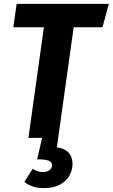

<svg xmlns="http://www.w3.org/2000/svg" viewBox="-20 -713 583 993"><path d="M543 -693 510 -572H361L281 0L274 49Q314 54 334.5 76.5Q355 99 355 135Q355 165 340 193.5Q325 222 291.5 241Q258 260 205 260Q174 260 148.5 251Q123 242 106 228L149 160Q174 177 201 177Q222 177 235.5 167.5Q249 158 249 141Q249 125 231.5 118Q214 111 172 111L198 0H127L207 -572H49L66 -693Z"/></svg>

Font: Fira Sans Condensed
Style: Bold Italic
Weight: 700
Width: 3
Italic angle: -8°
Designer: Carrois Corporate & Edenspiekermann AG
Foundry: Carrois Corporate GbR & Edenspiekermann AG
Version: Version 4.203